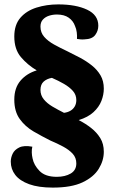

<svg xmlns="http://www.w3.org/2000/svg" viewBox="-20 -732 515 873"><path d="M220 121Q155 121 112.5 105.5Q70 90 49.5 63.5Q29 37 29 3Q29 -15 37.5 -33Q46 -51 67.5 -61.5Q89 -72 127 -65Q124 -52 124.5 -38.5Q125 -25 128 -12Q134 19 160 45.5Q186 72 238 72Q276 72 301.5 57Q327 42 327 11Q327 -15 310.5 -33Q294 -51 267 -65.5Q240 -80 209 -93Q171 -112 133 -134Q95 -156 70 -190.5Q45 -225 45 -279Q45 -332 73 -365Q101 -398 147 -412Q105 -437 75 -472.5Q45 -508 45 -566Q45 -619 72.5 -651Q100 -683 146 -697.5Q192 -712 245 -712Q325 -712 376 -688Q427 -664 427 -615Q427 -592 413 -573Q399 -554 364 -553Q354 -552 346 -553Q338 -554 330 -555Q331 -569 329 -585Q327 -601 321 -614Q313 -637 292.5 -651.5Q272 -666 239 -666Q220 -666 203 -660.5Q186 -655 175 -643Q164 -631 164 -611Q164 -584 181 -564.5Q198 -545 226 -529.5Q254 -514 286 -499Q315 -485 344 -469.5Q373 -454 397.5 -434.5Q422 -415 437 -389.5Q452 -364 452 -329Q452 -301 441 -273Q430 -245 405 -222Q380 -199 338 -186Q369 -170 394.5 -150Q420 -130 436 -104Q452 -78 452 -42Q452 -2 429 35.5Q406 73 355.5 97Q305 121 220 121ZM271 -219Q287 -221 299.5 -228Q312 -235 319.5 -247.5Q327 -260 327 -277Q327 -301 311.5 -318.5Q296 -336 271 -350.5Q246 -365 216 -378Q193 -374 178.5 -361Q164 -348 164 -323Q164 -299 179 -280.5Q194 -262 218.5 -247.5Q243 -233 271 -219Z"/></svg>

Font: Arima Thin
Style: Regular
Weight: 100
Designer: Joana Correia and Natanael Gama
Foundry: NDISCOVER
Version: Version 1.101;gftools[0.9.23]